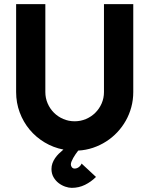

<svg xmlns="http://www.w3.org/2000/svg" viewBox="-20 -720 714 918"><path d="M323.2 178.2Q309.1 178.2 292 172.4Q274.9 166.5 260.3 155.3Q245.6 144 235.8 127Q226.1 109.9 226.1 87.9Q226.1 73.7 230.7 60.8Q235.4 47.9 243.2 36.4Q251 24.9 261.5 14.6Q272 4.4 283.2 -4.9Q234.9 -14.2 193.4 -39.1Q151.9 -64 121.6 -100.3Q91.3 -136.7 74.2 -182.6Q57.1 -228.5 57.1 -279.8V-700.2H196.8V-279.8Q196.8 -251 207.8 -225.6Q218.8 -200.2 237.8 -181.2Q256.8 -162.1 282.5 -151.1Q308.1 -140.1 336.9 -140.1Q365.7 -140.1 391.4 -151.1Q417 -162.1 436 -181.2Q455.1 -200.2 466.1 -225.6Q477.1 -251 477.1 -279.8V-700.2H617.2V-279.8Q617.2 -242.7 607.9 -208Q598.6 -173.3 581.5 -143.1Q564.5 -112.8 540.5 -87.4Q516.6 -62 487.5 -43.5Q458.5 -24.9 424.6 -13.4Q390.6 -2 354 0Q347.7 8.3 341.3 17.3Q335 26.4 330.1 35.2Q325.2 43.9 322 52Q318.8 60.1 318.8 65.9Q318.8 73.7 323.7 79.8Q328.6 85.9 336.9 85.9Q347.7 85.9 356.9 78.9Q366.2 71.8 370.1 62L439 126Q415.5 149.4 386.2 163.8Q356.9 178.2 323.2 178.2Z"/></svg>

Font: Righteous
Style: Regular
Weight: 400
Version: Version 1.000